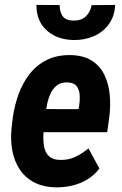

<svg xmlns="http://www.w3.org/2000/svg" viewBox="-20 -767 504 796"><path d="M212.4 9.8Q159.7 8.8 122.1 -10.7Q84.5 -30.3 62 -64.2Q39.6 -98.1 31.2 -141.4Q22.9 -184.6 27.8 -233.9L32.7 -277.3Q39.6 -328.1 56.6 -375.5Q73.7 -422.9 102.8 -460.2Q131.8 -497.6 174.3 -518.6Q216.8 -539.6 273.9 -538.6Q328.6 -537.1 362.5 -514.4Q396.5 -491.7 413.8 -454.6Q431.2 -417.5 435.1 -372.3Q439 -327.1 433.1 -281.2L424.3 -218.8H80.1L97.2 -314.9L305.7 -314.5L308.1 -328.1Q311.5 -348.6 310.5 -370.8Q309.6 -393.1 298.8 -408.4Q288.1 -423.8 261.7 -425.3Q232.9 -426.8 215.1 -412.4Q197.3 -397.9 187.5 -374.5Q177.7 -351.1 173.6 -325.4Q169.4 -299.8 167 -277.3L161.6 -233.4Q159.2 -211.4 159.7 -189.2Q160.2 -167 165.8 -147.9Q171.4 -128.9 186.3 -116.7Q201.2 -104.5 229 -104Q263.2 -103 292.2 -116.7Q321.3 -130.4 346.7 -151.9L392.1 -68.4Q371.6 -41 342.3 -23.2Q313 -5.4 279.1 2.4Q245.1 10.3 212.4 9.8ZM359.9 -745.6 457.5 -746.6Q455.1 -698.7 430.7 -665.8Q406.2 -632.8 367.7 -616.5Q329.1 -600.1 283.7 -601.1Q216.8 -602.5 173.8 -640.9Q130.9 -679.2 130.9 -746.6L227.5 -746.1Q227.1 -717.3 240.2 -699.5Q253.4 -681.6 285.2 -681.6Q316.4 -681.2 335.4 -698.7Q354.5 -716.3 359.9 -745.6Z"/></svg>

Font: Roboto Condensed
Style: Bold Italic
Weight: 700
Italic angle: -12°
Designer: Christian Robertson
Foundry: Google
Version: Version 3.0